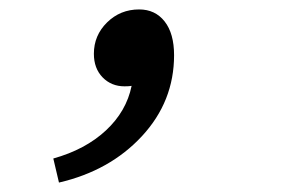

<svg xmlns="http://www.w3.org/2000/svg" viewBox="-20 -184 640 407"><path d="M105 203 93 152Q161 133 204.5 92.5Q248 52 259 -2Q254 -1 244 -1Q216 -1 197.5 -20Q179 -39 179 -70Q179 -109 207 -136.5Q235 -164 275 -164Q309 -164 329 -138.5Q349 -113 349 -67Q349 31 281 104.5Q213 178 105 203Z"/></svg>

Font: TypoPRO Source Code Pro
Style: Italic
Weight: 500
Italic angle: -11°
Monospace: yes
Designer: Paul D. Hunt, Teo Tuominen
Foundry: Adobe Systems Incorporated
Version: Version 1.030;PS 1.0;hotconv 1.0.84;makeotf.lib2.5.63406